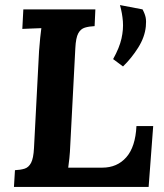

<svg xmlns="http://www.w3.org/2000/svg" viewBox="-20 -737 646 757"><path d="M356 -700 353 -634Q331 -633 314.5 -628Q298 -623 288.5 -605.5Q279 -588 277 -547L257 -164Q256 -137 253.5 -113Q251 -89 249 -76H383Q442 -76 478 -117Q514 -158 518 -240H584L566 0H35L39 -66Q61 -67 77 -72Q93 -77 102.5 -95Q112 -113 114 -153L134 -536Q136 -563 138.5 -588Q141 -613 143 -626Q127 -625 103 -624.5Q79 -624 68 -623L72 -700ZM465 -475 426 -504Q451 -549 459 -585Q467 -621 464.5 -653Q462 -685 453 -717L542 -700Q552 -681 554.5 -667Q557 -653 555 -633Q551 -591 525 -549.5Q499 -508 465 -475Z"/></svg>

Font: Lora
Style: Bold Italic
Weight: 700
Italic angle: -3°
Designer: Olga Karpushina, Alexei Vanyashin (Cyrillic)
Foundry: Cyreal
Version: Version 3.004